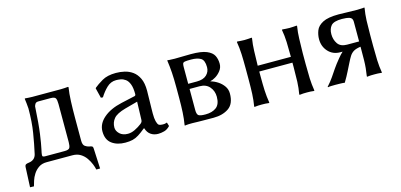

<svg xmlns="http://www.w3.org/2000/svg" viewBox="-58 -818 2734 1308"><g transform="rotate(-15 1309.0 -164.0)"><path d="M153.8 -385.7Q152.8 -404.8 150.6 -422.4Q148.4 -439.9 146.5 -455.1L148.4 -458Q157.7 -457 173.8 -456.1Q189.9 -455.1 199.2 -455.1H401.9Q411.6 -455.1 427.2 -456.1Q442.9 -457 452.1 -458L455.1 -455.1Q448.2 -412.6 446 -357.4Q443.8 -302.2 443.8 -242.7V-80.6Q443.8 -50.8 458.3 -40.8Q472.7 -30.8 486.3 -28.3Q501.5 -26.4 507.1 -22.2Q512.7 -18.1 512.7 -6.3L519.5 135.7H492.7Q489.7 119.6 480.7 96.9Q471.7 74.2 456.3 51.8Q440.9 29.3 417.2 14.6Q393.6 0 360.4 0H178.2Q145.5 0 122.8 15.4Q100.1 30.8 85.4 53.5Q70.8 76.2 63.7 99.1Q56.6 122.1 52.7 136.7L25.4 135.7L31.7 -5.4Q32.7 -20 41.7 -23.7Q50.8 -27.3 61.5 -28.3Q105 -34.2 114.3 -74.2Q129.4 -141.6 141.6 -216.6Q153.8 -291.5 153.8 -385.7ZM160.2 -53.7Q160.2 -45.4 166.5 -43.5Q172.9 -41.5 180.2 -41.5H316.9Q346.7 -41.5 353 -54.2Q359.4 -66.9 359.4 -93.3V-362.3Q359.4 -390.1 353 -402.3Q346.7 -414.6 316.9 -414.6H231Q213.4 -414.6 207.3 -402.3Q201.2 -390.1 201.2 -387.2Q194.3 -266.1 184.6 -196.8Q174.8 -127.4 167.5 -95.5Q160.2 -63.5 160.2 -53.7Z M880.9 -50.8H877Q848.6 -27.3 826.9 -13.7Q805.2 0 783.7 5.1Q762.2 10.3 732.4 10.3Q674.3 10.3 637.2 -17.6Q600.1 -45.4 600.1 -104Q600.1 -157.7 647.7 -198.7Q695.3 -239.7 775.9 -257.8L874.5 -279.8Q881.8 -282.2 881.8 -292.5Q881.8 -336.9 871.8 -362.5Q861.8 -388.2 845.5 -399.9Q829.1 -411.6 812 -414.6Q794.9 -417.5 779.8 -417.5Q742.2 -417.5 713.9 -390.4Q685.5 -363.3 663.6 -327.6L649.4 -328.6L631.8 -399.4L635.3 -403.8Q655.3 -420.9 692.9 -443.1Q730.5 -465.3 791 -465.3Q821.3 -465.3 852.1 -458.3Q882.8 -451.2 908.2 -432.9Q933.6 -414.6 949.7 -381.1Q965.8 -347.7 965.8 -293.5Q965.8 -289.6 965.3 -268.8Q964.8 -248 964.4 -221.2Q963.9 -194.3 963.4 -169.9Q962.9 -145.5 962.9 -133.3Q962.9 -98.1 968 -78.4Q973.1 -58.6 980.5 -50.8Q985.8 -46.4 994.6 -44.9Q1003.4 -43.5 1011.2 -43.5Q1017.6 -43.5 1024.7 -44.4Q1031.7 -45.4 1040 -48.8L1047.9 -22.5Q1029.3 -2 1006.6 4.2Q983.9 10.3 963.9 10.3Q933.6 10.3 911.9 -4.9Q890.1 -20 880.9 -50.8ZM880.9 -238.8 791 -214.4Q729.5 -197.3 707.5 -170.9Q685.5 -144.5 685.5 -108.4Q685.5 -84 706.8 -63.7Q728 -43.5 764.6 -43.5Q788.6 -43.5 814 -55.7Q839.4 -67.9 861.8 -85Q868.2 -89.8 872.6 -95.9Q877 -102.1 877 -112.3Z M1205.1 0Q1177.2 0 1165.3 1.5Q1153.3 2.9 1153.3 2.9L1151.9 0Q1159.2 -43.5 1161.6 -87.4Q1164.1 -131.3 1164.1 -190.9V-264.2Q1164.1 -324.7 1161.1 -368.7Q1158.2 -412.6 1151.9 -455.1L1153.3 -458Q1153.3 -458 1165.3 -456.5Q1177.2 -455.1 1205.1 -455.1Q1239.3 -455.1 1263.9 -456.1Q1288.6 -457 1318.8 -457Q1391.6 -457 1428.7 -441.4Q1465.8 -425.8 1478.5 -400.6Q1491.2 -375.5 1491.2 -342.8Q1491.2 -315.9 1474.4 -294.2Q1457.5 -272.5 1436.3 -259.8Q1415 -247.1 1399.9 -244.6V-242.7Q1424.3 -236.3 1449 -220.5Q1473.6 -204.6 1489.7 -181.6Q1505.9 -158.7 1505.9 -129.4Q1505.9 -56.6 1463.1 -27.3Q1420.4 2 1356.4 2Q1308.1 2 1282.7 1.5Q1257.3 1 1245.6 1Q1233.9 1 1225.8 0.5Q1217.8 0 1205.1 0ZM1248.5 -230V-81.5Q1248.5 -52.7 1259 -43.5Q1269.5 -34.2 1309.1 -34.2Q1356.4 -34.2 1385.3 -55.9Q1414.1 -77.6 1414.1 -130.4Q1414.1 -171.9 1389.2 -200.9Q1364.3 -230 1318.8 -230ZM1248.5 -266.1H1309.1Q1355.5 -266.1 1378.7 -288.3Q1401.9 -310.5 1401.9 -342.8Q1401.9 -392.1 1377.2 -406.5Q1352.5 -420.9 1309.1 -420.9Q1279.3 -420.9 1266.6 -418.7Q1253.9 -416.5 1251.2 -408.4Q1248.5 -400.4 1248.5 -384.8Z M1653.8 -265.1Q1653.8 -321.3 1651.9 -366.9Q1649.9 -412.6 1642.6 -455.1L1645 -458Q1654.8 -457 1670.4 -456.1Q1686 -455.1 1695.8 -455.1Q1705.6 -455.1 1721.2 -456.1Q1736.8 -457 1747.1 -458L1749 -455.1Q1741.7 -409.2 1740.5 -366.9Q1739.3 -324.7 1737.8 -265.1V-262.7H1971.7V-265.1Q1971.7 -321.3 1970 -366.9Q1968.3 -412.6 1960.4 -455.1L1963.4 -458Q1972.7 -457 1988.3 -456.1Q2003.9 -455.1 2013.7 -455.1Q2023.4 -455.1 2039.3 -456.1Q2055.2 -457 2064.5 -458L2066.9 -455.1Q2059.6 -409.2 2058.6 -366.9Q2057.6 -324.7 2056.2 -265.1V-189.9Q2056.2 -130.4 2057.9 -87.9Q2059.6 -45.4 2066.9 0L2064.5 2.9Q2055.2 1 2039.3 0.5Q2023.4 0 2013.7 0Q2003.9 0 1988.3 0.5Q1972.7 1 1963.4 2.9L1960.4 0Q1968.3 -43.5 1970 -87.4Q1971.7 -131.3 1971.7 -189.9V-221.7H1737.8V-189.9Q1737.8 -130.4 1739.7 -87.9Q1741.7 -45.4 1749 0L1747.1 2.9Q1736.8 1 1721.2 0.5Q1705.6 0 1695.8 0Q1686 0 1670.4 0.5Q1654.8 1 1645 2.9L1642.6 0Q1649.9 -43.5 1651.9 -87.4Q1653.8 -131.3 1653.8 -189.9Z M2321.3 -205.6Q2317.4 -205.6 2313.5 -205.6Q2309.6 -205.6 2305.2 -205.6Q2253.4 -205.6 2220.7 -241.2Q2188 -276.9 2188 -328.6Q2188 -359.4 2199.5 -389.2Q2210.9 -418.9 2248 -438.5Q2285.2 -458 2360.8 -458Q2390.1 -458 2420.9 -456.5Q2451.7 -455.1 2490.2 -455.1Q2517.6 -455.1 2529.3 -456.5Q2541 -458 2541 -458L2543 -455.1Q2535.6 -412.6 2533.9 -368.7Q2532.2 -324.7 2532.2 -266.1V-189Q2532.2 -133.3 2533.9 -88.4Q2535.6 -43.5 2543 0L2542 2.9Q2542 2.9 2529.8 1.5Q2517.6 0 2490.2 0Q2463.4 0 2451.2 1.5Q2439 2.9 2439 2.9L2437 0Q2441.9 -30.8 2444.3 -56.2Q2446.8 -81.5 2447.3 -110.6Q2447.8 -139.6 2447.8 -179.2V-206.5Q2415.5 -202.1 2398.2 -191.7Q2380.9 -181.2 2369.6 -163.3Q2358.4 -145.5 2345.7 -119.6Q2331.5 -92.3 2318.4 -65.2Q2305.2 -38.1 2280.8 2.9Q2270.5 1 2248.8 0.5Q2227.1 0 2214.4 0Q2201.2 0 2184.8 0.5Q2168.5 1 2162.6 2.9L2160.6 0Q2189 -31.7 2205.8 -56.6Q2222.7 -81.5 2240.2 -107.4Q2257.8 -133.3 2286.1 -167.5Q2295.9 -179.2 2304.2 -188.7Q2312.5 -198.2 2321.3 -205.6ZM2447.8 -243.7V-383.3Q2447.8 -409.2 2426.5 -415.5Q2405.3 -421.9 2374 -421.9Q2316.4 -421.9 2297.1 -399.7Q2277.8 -377.4 2277.8 -339.8Q2277.8 -301.3 2297.6 -272.5Q2317.4 -243.7 2362.8 -243.7Z"/></g></svg>

Font: Kurinto Seri
Style: Regular
Weight: 400
Designer: Kurinto was developed by Clint Goss from a range of fonts that are compatible with the SIL Open Font License Version 1.1
Foundry: Clinton F. Goss
Version: Version 2.196; July 25, 2020